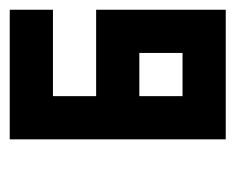

<svg xmlns="http://www.w3.org/2000/svg" viewBox="-66 -430 495 404"><g transform="rotate(90 182.0 -227.5)"><path d="M0 -454.5H90.9V-363.6H0ZM90.9 -454.5H181.8V-363.6H90.9ZM181.8 -454.5H272.7V-363.6H181.8ZM181.8 -363.6H272.7V-272.7H181.8ZM181.8 -272.7H272.7V-181.8H181.8ZM181.8 -181.8H272.7V-90.9H181.8ZM181.8 -90.9H272.7V0H181.8ZM90.9 -90.9H181.8V0H90.9ZM0 -90.9H90.9V0H0ZM0 -363.6H90.9V-272.7H0ZM0 -272.7H90.9V-181.8H0ZM90.9 -272.7H181.8V-181.8H90.9Z"/></g></svg>

Font: Micro 5
Style: Regular
Weight: 400
Designer: Sarah Cadigan-Fried
Version: Version 1.000; ttfautohint (v1.8.4.7-5d5b)